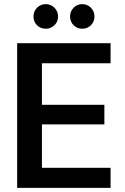

<svg xmlns="http://www.w3.org/2000/svg" viewBox="-20 -909 604 929"><path d="M63 0V-700H515V-603H183V-402H485V-307H183V-97H515V0ZM202 -770Q176 -770 159 -787Q142 -804 142 -829Q142 -854 159 -871.5Q176 -889 202 -889Q226 -889 243.5 -871.5Q261 -854 261 -829Q261 -804 243.5 -787Q226 -770 202 -770ZM378 -770Q353 -770 336 -787Q319 -804 319 -829Q319 -854 336 -871.5Q353 -889 378 -889Q403 -889 420 -871.5Q437 -854 437 -829Q437 -804 420 -787Q403 -770 378 -770Z"/></svg>

Font: DM Sans 28pt SemiBold
Style: Regular
Weight: 600
Version: Version 4.004;gftools[0.9.30]